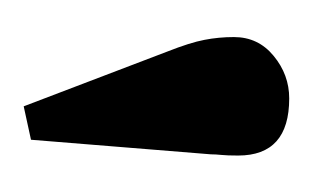

<svg xmlns="http://www.w3.org/2000/svg" viewBox="-70 -818 258 158"><g transform="rotate(90 59.0 -739.0)"><path d="M67.5 -629.5 22.5 -747.5Q15 -766.5 12.8 -778.2Q10.5 -790 10.5 -802.5Q10.5 -822.5 26 -835.2Q41.5 -848 61 -848Q108 -848 108 -806Q108 -797 107.5 -792.2Q107 -787.5 107 -783.5L95 -635.5Z"/></g></svg>

Font: Libre Caslon Condensed
Style: Italic
Weight: 400
Italic angle: -22.583°
Designer: Pablo Impallari, Rodrigo Fuenzalida, Katja Schimmel, Ertekin Erdin
Foundry: Pablo Impallari, Rodrigo Fuenzalida
Version: Version 2.000;gftools[0.9.33]